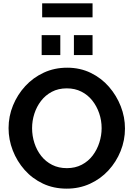

<svg xmlns="http://www.w3.org/2000/svg" viewBox="-20 -1118 796 1143"><path d="M377 5Q299 5 235.5 -25Q172 -55 126.5 -106.5Q81 -158 56 -222.5Q31 -287 31 -355Q31 -426 57.5 -490.5Q84 -555 130.5 -605.5Q177 -656 240.5 -685.5Q304 -715 380 -715Q457 -715 520.5 -684Q584 -653 629 -601Q674 -549 699 -485Q724 -421 724 -353Q724 -283 698 -218.5Q672 -154 625.5 -103.5Q579 -53 515.5 -24Q452 5 377 5ZM171 -355Q171 -309 185 -266Q199 -223 225.5 -189.5Q252 -156 290.5 -136.5Q329 -117 378 -117Q428 -117 467 -137.5Q506 -158 532 -192.5Q558 -227 571.5 -269.5Q585 -312 585 -355Q585 -401 570.5 -443.5Q556 -486 529.5 -519.5Q503 -553 464.5 -572.5Q426 -592 378 -592Q327 -592 288.5 -571.5Q250 -551 224 -517Q198 -483 184.5 -441Q171 -399 171 -355ZM228 -790V-909H339V-790ZM420 -790V-909H531V-790ZM231 -1015V-1098H531V-1015Z"/></svg>

Font: Raleway Thin
Style: Bold
Weight: 700
Version: Version 4.026